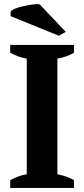

<svg xmlns="http://www.w3.org/2000/svg" viewBox="-20 -920 412 940"><path d="M342 0H30V-38Q70 -60 111 -67V-633Q91 -636 69 -644Q47 -652 30 -662V-700H342V-662Q324 -651 302.5 -643.5Q281 -636 261 -633V-67Q281 -63 302.5 -56Q324 -49 342 -38ZM302 -764 268 -745 32 -841V-861Q35 -870 53.5 -877.5Q72 -885 96 -890Q120 -896 142 -898Q152 -899 160 -900Q169 -900 175 -898Z"/></svg>

Font: PTSerif
Style: Bold
Weight: 700
Designer: A.Korolkova, O.Umpeleva, V.Yefimov
Foundry: ParaType Ltd
Version: Version 1.000W OFL; ttfautohint (v1.2) -l 8 -r 50 -G 200 -x 